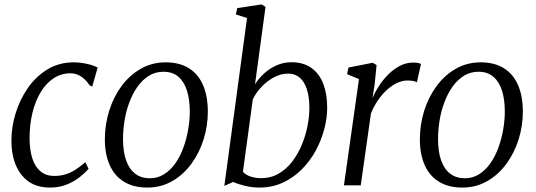

<svg xmlns="http://www.w3.org/2000/svg" viewBox="-20 -837 2421 867"><path d="M205 10Q122 10 76.8 -47.8Q31.5 -105.5 31.5 -203Q31.5 -262.5 50.2 -324.2Q69 -386 105 -438.5Q141 -491 193.5 -523.2Q246 -555.5 313.5 -555.5Q340 -555.5 370 -549.2Q400 -543 421 -532L396.5 -446L385 -451.5Q372.5 -470 358.5 -482.2Q344.5 -494.5 329.5 -500.2Q314.5 -506 298 -506Q257 -506 223.2 -484.2Q189.5 -462.5 165 -423Q140.5 -383.5 127 -329.5Q113.5 -275.5 113.5 -211Q114 -158 126.5 -120.2Q139 -82.5 163.8 -62.5Q188.5 -42.5 224.5 -42.5Q253.5 -42.5 277 -50Q300.5 -57.5 322 -71.5Q343.5 -85.5 365.5 -104.5L380 -74.5Q366 -58.5 341.5 -38.5Q317 -18.5 282.8 -4.2Q248.5 10 205 10Z M728.5 -555.5Q790 -555.5 832.5 -529.2Q875 -503 896.8 -453Q918.5 -403 918.5 -332.5Q918.5 -268.5 899.2 -207.2Q880 -146 844 -97Q808 -48 757.5 -19Q707 10 645 10Q583.5 10 540.8 -15.8Q498 -41.5 475.8 -90.5Q453.5 -139.5 453.5 -208.5Q453.5 -274 472.8 -336Q492 -398 528.2 -447.5Q564.5 -497 615.2 -526.2Q666 -555.5 728.5 -555.5ZM718 -513Q681.5 -513 652.2 -494.8Q623 -476.5 601 -445.5Q579 -414.5 564.2 -375.2Q549.5 -336 542.5 -293.2Q535.5 -250.5 535.5 -210Q535.5 -151.5 549.8 -112Q564 -72.5 591 -52.2Q618 -32 656.5 -32Q692 -32 721 -50.2Q750 -68.5 771.8 -99.5Q793.5 -130.5 807.8 -169.5Q822 -208.5 829.5 -250.8Q837 -293 837 -333Q837 -387.5 824.2 -427.8Q811.5 -468 785.5 -490.5Q759.5 -513 718 -513Z M1131.5 -456Q1147.5 -482.5 1172.5 -505.2Q1197.5 -528 1229 -542Q1260.5 -556 1295.5 -556Q1350.5 -556 1386.5 -530Q1422.5 -504 1440 -458Q1457.5 -412 1457.5 -351Q1457.5 -304 1444.2 -253.8Q1431 -203.5 1405.5 -156.5Q1380 -109.5 1342.5 -72Q1305 -34.5 1257 -12.2Q1209 10 1150.5 10Q1119 10 1086.5 2.2Q1054 -5.5 1033 -15.5L993 2.5L1095.5 -755.5L1045 -772L1051.5 -800.5L1161.5 -817L1179 -806ZM1077 -61Q1091.5 -46 1113.2 -39.2Q1135 -32.5 1159 -32.5Q1202.5 -32.5 1237.5 -52.5Q1272.5 -72.5 1298.5 -106Q1324.5 -139.5 1342 -181Q1359.5 -222.5 1368.2 -266.2Q1377 -310 1377 -349.5Q1377 -423 1352.2 -463.8Q1327.5 -504.5 1281 -504.5Q1246.5 -504.5 1214.8 -486.8Q1183 -469 1158.5 -442.2Q1134 -415.5 1121.5 -388Z M1533 0 1601 -480 1547.5 -502 1553.5 -532 1662.5 -553.5 1680.5 -543.5 1672 -457.5 1662 -393Q1672 -418.5 1689.8 -446.5Q1707.5 -474.5 1731.5 -499Q1755.5 -523.5 1784.5 -539Q1813.5 -554.5 1846 -554.5Q1856 -554.5 1865.8 -553Q1875.5 -551.5 1881 -548L1862.5 -465.5Q1856.5 -469.5 1845.5 -471.5Q1834.5 -473.5 1819.5 -473.5Q1796.5 -473.5 1772.8 -462.2Q1749 -451 1726.8 -430.8Q1704.5 -410.5 1686 -383.2Q1667.5 -356 1655 -324.5L1609 0Z M2151 -555.5Q2212.5 -555.5 2255 -529.2Q2297.5 -503 2319.2 -453Q2341 -403 2341 -332.5Q2341 -268.5 2321.8 -207.2Q2302.5 -146 2266.5 -97Q2230.5 -48 2180 -19Q2129.5 10 2067.5 10Q2006 10 1963.2 -15.8Q1920.5 -41.5 1898.2 -90.5Q1876 -139.5 1876 -208.5Q1876 -274 1895.2 -336Q1914.5 -398 1950.8 -447.5Q1987 -497 2037.8 -526.2Q2088.5 -555.5 2151 -555.5ZM2140.5 -513Q2104 -513 2074.8 -494.8Q2045.5 -476.5 2023.5 -445.5Q2001.5 -414.5 1986.8 -375.2Q1972 -336 1965 -293.2Q1958 -250.5 1958 -210Q1958 -151.5 1972.2 -112Q1986.5 -72.5 2013.5 -52.2Q2040.5 -32 2079 -32Q2114.5 -32 2143.5 -50.2Q2172.5 -68.5 2194.2 -99.5Q2216 -130.5 2230.2 -169.5Q2244.5 -208.5 2252 -250.8Q2259.5 -293 2259.5 -333Q2259.5 -387.5 2246.8 -427.8Q2234 -468 2208 -490.5Q2182 -513 2140.5 -513Z"/></svg>

Font: Merriweather 48pt Light
Style: Italic
Weight: 300
Italic angle: -7.8°
Version: Version 2.101